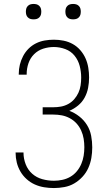

<svg xmlns="http://www.w3.org/2000/svg" viewBox="-20 -944 540 972"><path d="M253 8Q228 8 203.5 4Q179 0 156.5 -10Q134 -20 115 -37Q96 -54 83.5 -75.5Q71 -97 65 -121Q59 -145 59 -170V-172H99V-170Q99 -141 110 -112.5Q121 -84 143 -64.5Q165 -45 194 -37Q223 -29 253 -29Q274 -29 295.5 -33.5Q317 -38 336 -49Q355 -60 369 -77Q383 -94 391.5 -114Q400 -134 403.5 -155.5Q407 -177 407 -199Q407 -220 403.5 -241.5Q400 -263 391 -283Q382 -303 367.5 -319Q353 -335 333.5 -345.5Q314 -356 293 -360Q272 -364 250 -364H196V-401H250Q270 -401 289 -404.5Q308 -408 325.5 -417.5Q343 -427 356 -442Q369 -457 377 -474.5Q385 -492 388 -511.5Q391 -531 391 -551Q391 -581 383.5 -610Q376 -639 357.5 -662Q339 -685 310.5 -695.5Q282 -706 253 -706Q225 -706 198.5 -697.5Q172 -689 152.5 -669.5Q133 -650 124 -623.5Q115 -597 115 -569V-566H75V-570Q75 -594 80.5 -616.5Q86 -639 97 -660Q108 -681 124.5 -697.5Q141 -714 162 -724.5Q183 -735 206.5 -739Q230 -743 253 -743Q278 -743 302.5 -738Q327 -733 348.5 -721Q370 -709 386.5 -690Q403 -671 413 -648.5Q423 -626 427 -601Q431 -576 431 -552Q431 -525 426 -499Q421 -473 408.5 -450Q396 -427 375.5 -410Q355 -393 331 -383Q358 -373 381.5 -354.5Q405 -336 420.5 -311Q436 -286 441.5 -256.5Q447 -227 447 -198Q447 -171 442.5 -144.5Q438 -118 427 -93.5Q416 -69 397.5 -49Q379 -29 356 -15.5Q333 -2 306 3Q279 8 253 8ZM350 -846Q342 -846 334.5 -848Q327 -850 321 -856Q315 -862 313 -869.5Q311 -877 311 -885Q311 -893 313 -900.5Q315 -908 321 -914Q327 -920 334.5 -922Q342 -924 350 -924Q358 -924 365.5 -922Q373 -920 379 -914Q385 -908 387 -900.5Q389 -893 389 -885Q389 -877 387 -869.5Q385 -862 379 -856Q373 -850 365.5 -848Q358 -846 350 -846ZM150 -846Q142 -846 134.5 -848Q127 -850 121 -856Q115 -862 113 -869.5Q111 -877 111 -885Q111 -893 113 -900.5Q115 -908 121 -914Q127 -920 134.5 -922Q142 -924 150 -924Q158 -924 165.5 -922Q173 -920 179 -914Q185 -908 187 -900.5Q189 -893 189 -885Q189 -877 187 -869.5Q185 -862 179 -856Q173 -850 165.5 -848Q158 -846 150 -846Z"/></svg>

Font: Iosevka SS18 Extralight
Style: Regular
Weight: 200
Monospace: yes
Designer: Belleve Invis
Foundry: Belleve Invis
Version: Version 25.1.1; ttfautohint (v1.8.4)